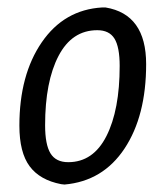

<svg xmlns="http://www.w3.org/2000/svg" viewBox="-20 -486 444 515"><path d="M254 -466H263Q372 -448 372 -314Q372 -175 314 -87.5Q256 0 153 9L144 8Q87 -3 59.5 -40Q32 -77 32 -149Q32 -285 92 -372.5Q152 -460 254 -466ZM241 -405Q173 -405 137 -336Q101 -267 101 -150Q101 -98 115.5 -74.5Q130 -51 163 -51Q230 -51 265.5 -121Q301 -191 301 -309Q301 -360 287 -382.5Q273 -405 241 -405Z"/></svg>

Font: Alegreya Sans
Style: Italic
Weight: 400
Italic angle: -7°
Designer: Juan Pablo del Peral
Foundry: Huerta Tipografica
Version: Version 2.007